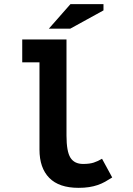

<svg xmlns="http://www.w3.org/2000/svg" viewBox="-20 -890 640 924"><path d="M87 -700H300V-238Q300 -161 319 -131Q338 -101 380 -101Q411 -101 431 -107.5Q451 -114 471 -126L520 -36Q503 -25 486 -15.5Q469 -6 450 0.5Q431 7 408.5 10.5Q386 14 358 14Q264 14 217 -34Q170 -82 170 -170V-590H87ZM319 -870H478V-840L318 -752H215Z"/></svg>

Font: PT Mono
Style: Bold
Weight: 700
Monospace: yes
Designer: A.Korolkova, I.Chaeva
Foundry: ParaType Ltd
Version: Version 1.000 OFL